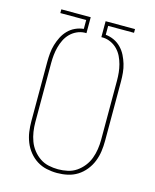

<svg xmlns="http://www.w3.org/2000/svg" viewBox="-112 -812 724 896"><g transform="rotate(15 250.0 -363.5)"><path d="M250 8Q224 8 199 2.5Q174 -3 152.5 -16.5Q131 -30 114.5 -50.5Q98 -71 88.5 -95Q79 -119 75.5 -144Q72 -169 72 -195V-481Q72 -502 74 -523.5Q76 -545 82 -565Q88 -585 97.5 -604Q107 -623 122 -638.5Q137 -654 156.5 -663Q176 -672 197 -674V-717H72V-735H214V-658H204Q185 -657 167 -648.5Q149 -640 135.5 -626Q122 -612 113.5 -594.5Q105 -577 100 -558Q95 -539 93 -520Q91 -501 91 -481V-195Q91 -172 94.5 -149Q98 -126 106 -104.5Q114 -83 128.5 -64.5Q143 -46 162 -33Q181 -20 204 -15Q227 -10 250 -10Q273 -10 296 -15Q319 -20 338 -33Q357 -46 371.5 -64.5Q386 -83 394 -104.5Q402 -126 405.5 -149Q409 -172 409 -195V-481Q409 -501 407 -520Q405 -539 400 -558Q395 -577 386.5 -594.5Q378 -612 364.5 -626Q351 -640 333 -648.5Q315 -657 296 -658H286V-735H428V-717H303V-674Q324 -672 343.5 -663Q363 -654 378 -638.5Q393 -623 402.5 -604Q412 -585 418 -565Q424 -545 426 -523.5Q428 -502 428 -481V-195Q428 -169 424.5 -144Q421 -119 411.5 -95Q402 -71 385.5 -50.5Q369 -30 347.5 -16.5Q326 -3 301 2.5Q276 8 250 8Z"/></g></svg>

Font: Iosevka Curly Thin
Style: Regular
Weight: 100
Monospace: yes
Designer: Belleve Invis
Foundry: Belleve Invis
Version: Version 22.1.2; ttfautohint (v1.8.4)